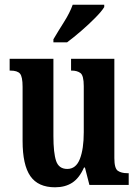

<svg xmlns="http://www.w3.org/2000/svg" viewBox="-20 -786 589 816"><path d="M214 10Q142 10 109 -37.5Q76 -85 76 -187V-417Q76 -460 65 -473Q54 -486 24 -486H21V-536H207V-208Q207 -136 218.5 -102Q230 -68 266 -68Q303 -68 319.5 -110.5Q336 -153 336 -224V-420Q336 -465 322 -475.5Q308 -486 285 -486H282V-536H466V-114Q466 -70 481 -60Q496 -50 520 -50H527V0H360L341 -74H337Q317 -29 287 -9.5Q257 10 214 10ZM207 -619Q227 -653 252 -692.5Q277 -732 289 -766H423V-756Q413 -739 385.5 -711Q358 -683 325 -654.5Q292 -626 265 -606H207Z"/></svg>

Font: Noto Serif ExtraCondensed
Style: Bold
Weight: 700
Width: 2
Designer: Monotype Design Team
Foundry: Monotype Imaging Inc.
Version: Version 2.014; ttfautohint (v1.8.4.7-5d5b)